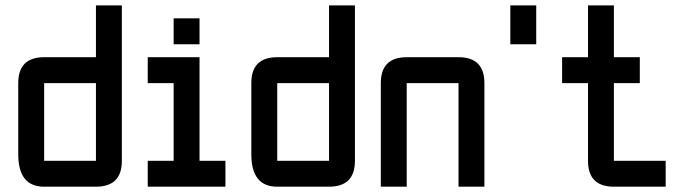

<svg xmlns="http://www.w3.org/2000/svg" viewBox="-20 -704 2579 724"><path d="M439.5 -97.7Q439.5 0 341.8 0H146.5Q48.8 0 48.8 -122.1V-390.6Q48.8 -488.3 146.5 -488.3H341.8V-683.6H439.5ZM146.5 -97.7H341.8V-390.6H146.5Z M634.8 -537.1V-634.8H732.4V-537.1ZM537.1 0V-97.7H634.8V-390.6H537.1V-488.3H732.4V-97.7H830.1V0Z M1318.4 -97.7Q1318.4 0 1220.7 0H1025.4Q927.7 0 927.7 -122.1V-390.6Q927.7 -488.3 1025.4 -488.3H1220.7V-683.6H1318.4ZM1025.4 -97.7H1220.7V-390.6H1025.4Z M1709 -390.6H1513.7V0H1416V-390.6Q1416 -488.3 1513.7 -488.3H1709Q1806.6 -488.3 1806.6 -390.6V0H1709Z M1904.3 -683.6H2002V-537.1H1904.3Z M2294.9 0Q2197.3 0 2197.3 -97.7V-390.6H2099.6V-488.3H2197.3V-683.6H2294.9V-488.3H2392.6V-390.6H2294.9V-97.7H2490.2V0Z"/></svg>

Font: BabelStone Runic Beorhtnoth
Style: Regular
Weight: 400
Designer: Andrew West
Foundry: BabelStone
Version: Version 7.004;November 9, 2023